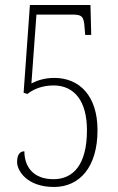

<svg xmlns="http://www.w3.org/2000/svg" viewBox="-20 -734 469 764"><path d="M195 10C295 10 368 -67 368 -216C368 -353 296 -424 196 -424C158 -424 128 -414 105 -402L125 -676H267C308 -676 314 -668 317 -619L319 -595H343L340 -714H99L74 -365L89 -360C110 -377 145 -394 193 -394C276 -394 326 -332 326 -216C326 -78 271 -21 193 -21C110 -21 77 -73 77 -132C59 -132 48 -118 48 -89C48 -56 86 10 195 10Z"/></svg>

Font: Noto Serif Georgian ExtraCondensed ExtraLight
Style: Regular
Weight: 200
Width: 2
Designer: Monotype Design Team, Akaki Razmadze
Foundry: Google LLC
Version: Version 2.003